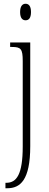

<svg xmlns="http://www.w3.org/2000/svg" viewBox="-20 -762 261 1022"><path d="M116 -654C132 -654 145 -664 145 -698C145 -731 132 -742 116 -742C101 -742 87 -731 87 -698C87 -664 101 -654 116 -654ZM9 240H19C87 240 141 198 141 16V-536H34V-512H44C91 -512 101 -502 101 -437V18C101 167 68 211 14 211H9Z"/></svg>

Font: Noto Serif Khmer ExtraCondensed ExtraLight
Style: Regular
Weight: 200
Width: 2
Designer: Danh Hong and the Monotype Design Team
Foundry: Monotype Imaging Inc.
Version: Version 2.004